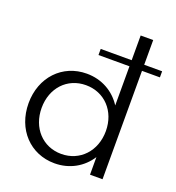

<svg xmlns="http://www.w3.org/2000/svg" viewBox="-144 -914 950 1037"><g transform="rotate(20 331.0 -396.0)"><path d="M559 0V-623H662V-658H559V-800H487V-658H309V-623H487V-398C444 -465 372 -507 285 -507C145 -507 43 -399 43 -250C43 -100 145 8 285 8C372 8 444 -34 487 -101V0ZM118 -250C118 -365 195 -447 302 -447C409 -447 487 -365 487 -250C487 -135 409 -52 302 -52C195 -52 118 -135 118 -250Z"/></g></svg>

Font: Absans
Style: Regular
Weight: 400
Designer: Valerio Monopoli
Version: Version 1.200;Glyphs 3.2 (3217)